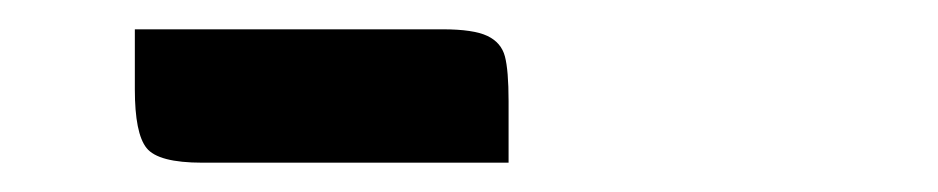

<svg xmlns="http://www.w3.org/2000/svg" viewBox="-20 -693 640 131"><path d="M72 -632V-673H282Q303 -673 312.5 -668.5Q322 -664 324.5 -654.5Q327 -645 327 -624V-582H118Q88 -582 80 -592Q72 -602 72 -632Z"/></svg>

Font: Changa Medium
Style: Regular
Weight: 500
Designer: Eduardo Rodriguez Tunni
Foundry: Eduardo Rodriguez Tunni
Version: Version 2.002; ttfautohint (v1.5) -l 8 -r 50 -G 150 -x 14 -H